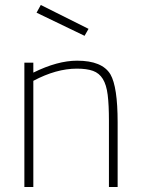

<svg xmlns="http://www.w3.org/2000/svg" viewBox="-20 -752 567 772"><path d="M453 0H418V-267Q418 -330 413 -370.5Q408 -411 393.5 -434.5Q379 -458 354 -467Q329 -476 289 -476Q206 -476 114 -427V0H78V-500H114V-460Q211 -508 290 -508Q391 -508 424 -453Q453 -403 453 -260ZM320 -608 127 -701 144 -732 336 -636Z"/></svg>

Font: Storia Sans Thin
Style: Regular
Weight: 100
Designer: Accademia di Belle Arti di Urbino and others
Foundry: Accademia di Belle Arti di Urbino and others.
Version: Version 60.001;May 25, 2020;FontCreator 12.0.0.2522 64-bit